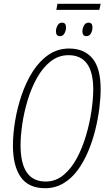

<svg xmlns="http://www.w3.org/2000/svg" viewBox="-20 -979 573 1009"><path d="M276 -927 282 -959H509L502 -927ZM296 -789Q274 -789 274 -814Q274 -829 282 -844.5Q290 -860 306 -860Q327 -860 327 -835Q327 -819 319 -804Q311 -789 296 -789ZM434 -789Q413 -789 413 -814Q413 -829 421 -844.5Q429 -860 445 -860Q466 -860 466 -835Q466 -819 458 -804Q450 -789 434 -789ZM217 10Q130 10 89 -48.5Q48 -107 48 -214Q48 -275 59.5 -344Q71 -413 94 -480.5Q117 -548 152 -603Q187 -658 235 -691Q283 -724 343 -724Q422 -724 465.5 -672.5Q509 -621 509 -510Q509 -465 502 -409.5Q495 -354 480.5 -295.5Q466 -237 443 -182.5Q420 -128 388 -84.5Q356 -41 313 -15.5Q270 10 217 10ZM220 -25Q272 -25 313 -58.5Q354 -92 383.5 -147Q413 -202 432 -266.5Q451 -331 460.5 -395Q470 -459 470 -509Q470 -689 340 -689Q287 -689 245.5 -656Q204 -623 174 -569Q144 -515 125 -451.5Q106 -388 97 -326Q88 -264 88 -216Q88 -25 220 -25Z"/></svg>

Font: Noto Sans Condensed ExtraLight
Style: Italic
Weight: 200
Width: 3
Italic angle: -12°
Designer: Monotype Design Team
Foundry: Monotype Imaging Inc.
Version: Version 2.013; ttfautohint (v1.8.4.7-5d5b)